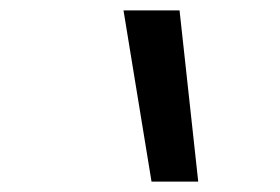

<svg xmlns="http://www.w3.org/2000/svg" viewBox="-20 -792 540 370"><path d="M272 -442 218 -772H326L362 -442Z"/></svg>

Font: Iosevka Medium Oblique
Style: Regular
Weight: 500
Italic angle: -9°
Monospace: yes
Designer: Belleve Invis
Foundry: Belleve Invis
Version: Version 32.5.0; ttfautohint (v1.8.4)